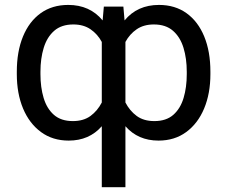

<svg xmlns="http://www.w3.org/2000/svg" viewBox="-20 -573 942 796"><path d="M402 203.1V-49.7Q349.8 9.9 264.9 9.9Q198.2 9.9 149.9 -25.6Q101.6 -61.1 75.6 -123.2Q49.7 -185.4 49.7 -265.6V-275.6Q49.7 -359.4 75.3 -421.7Q100.9 -484 148.6 -518.3Q196.4 -552.6 262.8 -552.6Q352.6 -552.6 405.5 -488.3L410.5 -545.5H491.5L496.4 -488.3Q549.4 -552.6 639.2 -552.6Q705.6 -552.6 753.4 -518.3Q801.1 -484 826.7 -421.7Q852.3 -359.4 852.3 -275.6V-265.6Q852.3 -185.4 826.3 -123.2Q800.4 -61.1 752.1 -25.6Q703.8 9.9 637.1 9.9Q552.2 9.9 500 -49.7V203.1ZM147.7 -275.6V-265.6Q147.7 -210.9 160.9 -166.9Q174 -122.9 203.5 -96.9Q233 -71 282 -71Q326.3 -71 355.3 -92.3Q384.2 -113.6 402 -148.1V-399.1Q384.6 -431.5 355.5 -451.5Q326.3 -471.6 284.1 -471.6Q234.7 -471.6 204.7 -445.3Q174.7 -419 161.2 -374.6Q147.7 -330.3 147.7 -275.6ZM754.3 -265.6V-275.6Q754.3 -330.3 740.8 -374.6Q727.3 -419 697.3 -445.3Q667.3 -471.6 617.9 -471.6Q575.6 -471.6 546.5 -451.5Q517.4 -431.5 500 -399.1V-148.1Q517.8 -113.6 546.7 -92.3Q575.6 -71 620 -71Q669 -71 698.5 -96.9Q728 -122.9 741.1 -166.9Q754.3 -210.9 754.3 -265.6Z"/></svg>

Font: Inter Alia
Style: Regular
Weight: 400
Designer: Rasmus Andersson (Latin, Greek, Cyrillic etc.) and Evan from Shavian.info (Shavian, old style figures)
Foundry: Shavian.info
Version: Version 0.001;git-37ab20767